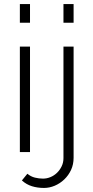

<svg xmlns="http://www.w3.org/2000/svg" viewBox="-20 -750 461 947"><path d="M78 0V-520H128V0ZM78 -638V-730H128V-638ZM197 177Q165 177 137.5 168.5Q110 160 88 140L115 107Q132 121 152 126Q172 131 192 131Q211 131 229 123.5Q247 116 261 102.5Q275 89 284 70.5Q293 52 293 30V-520H343V28Q343 61 330.5 88Q318 115 297 135Q276 155 250 166Q224 177 197 177ZM293 -638V-730H343V-638Z"/></svg>

Font: Oxford Sans
Style: Regular
Weight: 300
Designer: Matt McInerney, Pablo Impallari, Rodrigo Fuenzalida
Foundry: Matt McInerney, Pablo Impallari, Rodrigo Fuenzalida
Version: Version 3.000g; ttfautohint (v1.5) -l 8 -r 28 -G 28 -x 14 -D